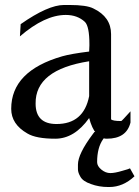

<svg xmlns="http://www.w3.org/2000/svg" viewBox="-20 -545 560 771"><path d="M345 194Q377 206 415 206H419Q474 206 520 163L502 131Q500 133 471 141Q441 150 423 150Q404 150 387 136Q370 122 370 106Q370 48 394 14L414 -14L359 -15L353 -7Q293 73 293 116Q293 123 293 135Q293 148 303 165Q313 183 345 194ZM338 -159Q316 -47 207 -47Q123 -47 123 -129Q121 -265 338 -299ZM244 -485Q291 -485 321 -457Q339 -439 339 -367Q339 -365 339 -362L338 -338Q265 -329 230 -319Q25 -260 25 -108Q25 -46 90 -9Q125 12 202 12Q279 12 338 -71Q360 12 409 12Q488 12 504 -53V-98Q469 -59 467 -59Q432 -59 426 -66V-408Q426 -477 355 -511Q328 -525 259 -525H237Q173 -525 63 -448L60 -399Q160 -485 244 -485Z"/></svg>

Font: Sawarabi Mincho
Style: Regular
Weight: 400
Version: Version 1.082; ttfautohint (v1.8.4.7-5d5b)